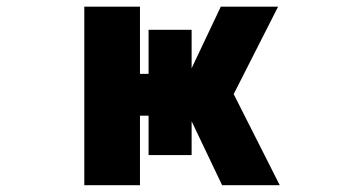

<svg xmlns="http://www.w3.org/2000/svg" viewBox="-20 -544 1040 566"><path d="M228.5 2V-524.4H392.6V-326.2H418V-456.1H544.9V-342.8L630.9 -524.4H799.8L668.9 -266.6L804.7 2H634.8L544.9 -186.5V-86.9H418V-203.1H392.6V2Z"/></svg>

Font: GenEi Gothic M Heavy
Style: Regular
Weight: 800
Designer: o_tamon (Modified); [Source Han Sans]
Ryoko NISHIZUKA  (kana & ideographs); Paul D. Hunt (Latin, Greek & Cyrillic); Wenl
Version: Version 1.1a;Original Version 1.004